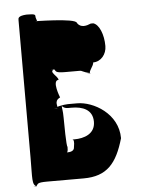

<svg xmlns="http://www.w3.org/2000/svg" viewBox="-59 -920 845 991"><g transform="rotate(-5 363.5 -424.0)"><path d="M72 -130C72 -22 65 11 92 20C92 20 53 18 90 18C99 8 92 0 147 0H336C457 0 509 -62 546 -190C546 -318 420 -389 336 -389H288C270 -389 206 -379 233 -370C233 -370 194 -371 231 -371C240 -381 214 -409 251 -427C251 -427 214 -518 251 -518C251 -536 203 -563 231 -573C231 -573 196 -574 233 -574C243 -565 233 -555 288 -555H362C380 -555 373 -548 419 -538C419 -538 380 -536 417 -536C407 -545 437 -574 437 -592C477 -592 507 -628 507 -671C507 -731 485 -784 455 -793H442C419 -783 389 -775 371 -802C371 -829 133 -830 157 -830C174 -830 164 -832 161 -850C161 -864 162 -868 115 -868C71 -865 72 -853 72 -843ZM260 -322C260 -358 255 -373 256 -378C256 -378 252 -380 258 -380C263 -375 271 -369 287 -369H306C362 -369 414 -350 414 -287C414 -223 355 -205 306 -205H294C303 -205 305 -192 300 -166C300 -145 280 -141 262 -141C267 -146 267 -160 267 -170C261 -170 260 -295 260 -322Z"/></g></svg>

Font: Hussar Przerywany
Style: Regular
Weight: 400
Foundry: Cannot Into Space Fonts
Version: Version 0.982